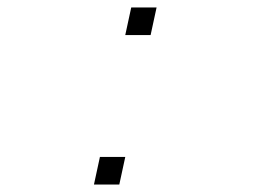

<svg xmlns="http://www.w3.org/2000/svg" viewBox="-20 -495 690 515"><path d="M332 -475H400L384 -401H316ZM248 -74H316L300 0H232Z"/></svg>

Font: Azeret Mono Thin
Style: Italic
Weight: 100
Italic angle: -12°
Designer: Martin Vácha
Foundry: Displaay
Version: Version 1.000; Glyphs 3.0.3, build 3074